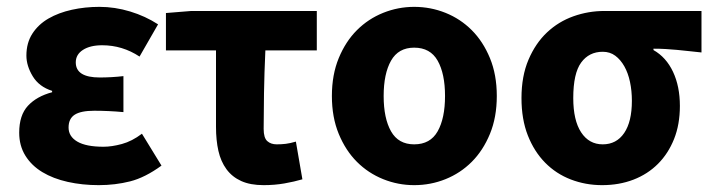

<svg xmlns="http://www.w3.org/2000/svg" viewBox="-20 -528 2078 560"><path d="M268 12Q220 12 177.5 2.5Q135 -7 103.5 -26Q72 -45 54 -74Q36 -103 36 -141Q36 -192 61.5 -219.5Q87 -247 132 -259V-263Q94 -275 75.5 -305.5Q57 -336 57 -366Q57 -403 74.5 -430Q92 -457 121.5 -474Q151 -491 189.5 -499.5Q228 -508 270 -508Q315 -508 359.5 -494.5Q404 -481 441 -457L387 -363Q337 -396 278 -396Q243 -396 222 -382.5Q201 -369 201 -346Q201 -302 271 -302Q287 -302 305 -303Q323 -304 340 -306V-201Q319 -203 297 -204Q275 -205 255 -205Q216 -205 198 -193.5Q180 -182 180 -156Q180 -130 205.5 -115Q231 -100 282 -100Q306 -100 335.5 -108Q365 -116 394 -138L451 -45Q403 -10 359.5 1Q316 12 268 12Z M749 12Q710 12 683.5 0Q657 -12 640.5 -34.5Q624 -57 617 -88Q610 -119 610 -158V-381H464V-490L538 -496H904V-381H754Q751 -316 750 -256.5Q749 -197 749 -152Q749 -126 759.5 -116.5Q770 -107 787 -107Q801 -107 813.5 -108.5Q826 -110 843 -115L862 -5Q838 2 809.5 7Q781 12 749 12Z M1188 12Q1141 12 1097.5 -5.5Q1054 -23 1021 -56Q988 -89 968 -137.5Q948 -186 948 -248Q948 -310 968 -358.5Q988 -407 1021 -440Q1054 -473 1097.5 -490.5Q1141 -508 1188 -508Q1236 -508 1279.5 -490.5Q1323 -473 1356 -440Q1389 -407 1409 -358.5Q1429 -310 1429 -248Q1429 -186 1409 -137.5Q1389 -89 1356 -56Q1323 -23 1279.5 -5.5Q1236 12 1188 12ZM1188 -107Q1235 -107 1256.5 -145Q1278 -183 1278 -248Q1278 -313 1256.5 -351Q1235 -389 1188 -389Q1142 -389 1120.5 -351Q1099 -313 1099 -248Q1099 -183 1120.5 -145Q1142 -107 1188 -107Z M1736 12Q1688 12 1645 -4.5Q1602 -21 1570 -53.5Q1538 -86 1519.5 -133Q1501 -180 1501 -242Q1501 -306 1521.5 -354Q1542 -402 1575.5 -433.5Q1609 -465 1652.5 -480.5Q1696 -496 1743 -496H2026V-375Q2006 -377 1988.5 -379Q1971 -381 1954.5 -382.5Q1938 -384 1921.5 -385Q1905 -386 1886 -386V-382Q1923 -361 1943 -318.5Q1963 -276 1963 -219Q1963 -165 1946 -122.5Q1929 -80 1899 -50Q1869 -20 1827.5 -4Q1786 12 1736 12ZM1738 -107Q1778 -107 1800.5 -140Q1823 -173 1823 -234Q1823 -263 1817.5 -289Q1812 -315 1801 -334.5Q1790 -354 1774.5 -365.5Q1759 -377 1738 -377Q1698 -377 1675 -345.5Q1652 -314 1652 -242Q1652 -177 1675 -142Q1698 -107 1738 -107Z"/></svg>

Font: Font
Style: ¶
Weight: 700
Designer: Paul D. Hunt
Foundry: Adobe Systems Incorporated
Version: Version 3.000